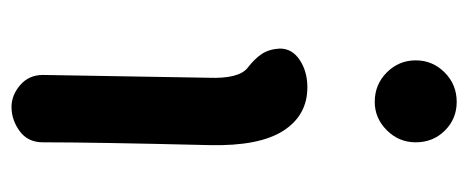

<svg xmlns="http://www.w3.org/2000/svg" viewBox="-266 -556 833 342"><g transform="rotate(90 151.0 -384.5)"><path d="M87 -708Q87 -738 108.5 -759.5Q130 -781 161 -781Q191 -781 212 -760Q233 -739 233 -708Q233 -678 211.5 -656.5Q190 -635 161 -635Q130 -635 108.5 -656.5Q87 -678 87 -708ZM113 -44 118 -339Q120 -392 101 -408Q84 -421 75.5 -434Q67 -447 66 -466Q66 -488 86.5 -501.5Q107 -515 135 -515Q185 -515 212.5 -472Q240 -429 238 -341Q233 -134 233 -44Q233 -17 213 -2.5Q193 12 170 12Q149 12 131 -3.5Q113 -19 113 -44Z"/></g></svg>

Font: Tsukimi Rounded
Style: Bold
Weight: 700
Designer: Takashi Funayama
Foundry: Takashi Funayama
Version: Version 1.032; ttfautohint (v1.8.3)